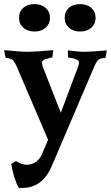

<svg xmlns="http://www.w3.org/2000/svg" viewBox="-39 -674 542 938"><path d="M70 244H53Q29 203 16 127L39 113Q68 131 90 131Q137 131 162 88L196 9L43 -348Q31 -375 22 -382Q13 -389 -12 -392L-19 -429Q61 -421 96 -421Q131 -421 221 -429L217 -394Q215 -393 206.5 -391Q198 -389 192.5 -387.5Q187 -386 180 -384Q166 -378 166 -369Q166 -362 170 -348L258 -123L344 -352Q347 -361 347 -369Q347 -387 294 -393L292 -428Q341 -421 374 -421Q407 -421 483 -428L476 -391Q452 -390 442.5 -382.5Q433 -375 423 -352L213 139Q168 244 70 244ZM75 -538.5Q54 -557 54 -587Q54 -617 74.5 -635.5Q95 -654 129 -654Q163 -654 184 -635.5Q205 -617 205 -587Q205 -557 184 -538.5Q163 -520 129.5 -520Q96 -520 75 -538.5ZM298 -538.5Q277 -557 277 -587Q277 -617 297.5 -635.5Q318 -654 352 -654Q386 -654 407 -635.5Q428 -617 428 -587Q428 -557 407 -538.5Q386 -520 352.5 -520Q319 -520 298 -538.5Z"/></svg>

Font: Buenard
Style: Bold
Weight: 700
Foundry: FontFuror
Version: Version 1.002 2011